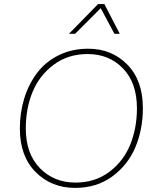

<svg xmlns="http://www.w3.org/2000/svg" viewBox="-20 -908 758 938"><path d="M490 -888 565 -743H539L472 -868L347 -743H317L459 -888ZM347 10Q231 10 154 -67.5Q77 -145 77 -280Q77 -358 98.5 -427.5Q120 -497 161 -551.5Q202 -606 266.5 -638Q331 -670 411 -670Q526 -670 602 -592.5Q678 -515 678 -380Q678 -276 641.5 -189Q605 -102 528.5 -46Q452 10 347 10ZM349 -16Q444 -16 513.5 -68Q583 -120 616 -201Q649 -282 649 -379Q649 -503 581 -573.5Q513 -644 408 -644Q312 -644 242 -591.5Q172 -539 139 -458.5Q106 -378 106 -281Q106 -157 175 -86.5Q244 -16 349 -16Z"/></svg>

Font: Elaine Sans ExtraLight
Style: Italic
Weight: 275
Italic angle: -13°
Designer: Wei Huang
Foundry: Wei Huang
Version: Version 2.001;December 24, 2019;FontCreator 12.0.0.2547 64-b